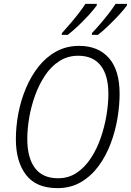

<svg xmlns="http://www.w3.org/2000/svg" viewBox="-20 -962 676 992"><path d="M277 10Q167 10 114.5 -58.5Q62 -127 62 -243Q62 -309 75 -377Q88 -445 114.5 -507.5Q141 -570 180 -619Q219 -668 271.5 -696.5Q324 -725 389 -725Q487 -725 542.5 -662.5Q598 -600 598 -477Q598 -418 587 -351.5Q576 -285 552 -221Q528 -157 490 -105Q452 -53 399 -21.5Q346 10 277 10ZM280 -41Q334 -41 376 -69Q418 -97 449 -144Q480 -191 500 -248.5Q520 -306 530 -365.5Q540 -425 540 -477Q540 -572 500.5 -623Q461 -674 384 -674Q330 -674 287 -646.5Q244 -619 213 -572.5Q182 -526 161.5 -469.5Q141 -413 131 -354.5Q121 -296 121 -244Q121 -147 160.5 -94Q200 -41 280 -41ZM455 -791Q477 -814 500 -841Q523 -868 543.5 -894.5Q564 -921 577 -942H636V-934Q621 -913 595 -885Q569 -857 540 -829Q511 -801 486 -782H455ZM300 -791Q321 -814 344 -841Q367 -868 387.5 -894.5Q408 -921 421 -942H480V-934Q465 -913 439.5 -885Q414 -857 384.5 -829Q355 -801 330 -782H299Z"/></svg>

Font: Noto Sans SemiCondensed Light
Style: Italic
Weight: 300
Width: 4
Italic angle: -12°
Designer: Monotype Design Team
Foundry: Monotype Imaging Inc.
Version: Version 2.013; ttfautohint (v1.8.4.7-5d5b)